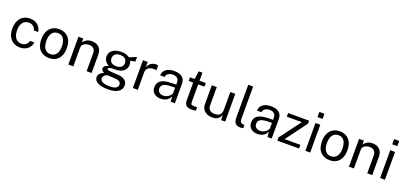

<svg xmlns="http://www.w3.org/2000/svg" viewBox="34 -1963 7081 3355"><g transform="rotate(20 3574.0 -286.0)"><path d="M284.5 -527Q367.5 -527 424.5 -479.8Q481.5 -432.5 492 -353.5H410Q403.5 -394 370.8 -423.2Q338 -452.5 285 -452.5Q218.5 -452.5 176.8 -404.5Q135 -356.5 135 -257.5Q135 -168 173.5 -114.2Q212 -60.5 286 -60.5Q339 -60.5 371.5 -90.5Q404 -120.5 411 -159.5H491.5Q481.5 -81.5 424 -35.8Q366.5 10 284.5 10Q214.5 10 160.8 -20.5Q107 -51 76.8 -110.5Q46.5 -170 46.5 -256.5Q46.5 -337 74.2 -398Q102 -459 155 -493Q208 -527 284.5 -527Z M823.5 10Q716 10 651.2 -58.5Q586.5 -127 586.5 -256.5Q586.5 -337.5 614 -398.5Q641.5 -459.5 694.5 -493.2Q747.5 -527 824 -527Q930.5 -527 994.8 -457Q1059 -387 1059 -256.5Q1059 -177.5 1032.2 -117.5Q1005.5 -57.5 953 -23.8Q900.5 10 823.5 10ZM824 -63Q893 -63 930.2 -115.2Q967.5 -167.5 967.5 -258.5Q967.5 -314 952.8 -358.2Q938 -402.5 906.2 -428.5Q874.5 -454.5 824 -454.5Q753.5 -454.5 716 -402.8Q678.5 -351 678.5 -258.5Q678.5 -204 693.2 -159.5Q708 -115 740 -89Q772 -63 824 -63Z M1182 0V-517H1271.5V-442Q1290.5 -474.5 1331 -499.5Q1371.5 -524.5 1433.5 -524.5Q1482.5 -524.5 1523.8 -505Q1565 -485.5 1589.8 -444.2Q1614.5 -403 1614.5 -338V0H1522V-329Q1522 -389.5 1490.2 -418.8Q1458.5 -448 1408 -448Q1373 -448 1342.5 -436.8Q1312 -425.5 1293 -402.8Q1274 -380 1274 -345.5V0Z M1977.5 171Q1856 171 1788 135.8Q1720 100.5 1720 35Q1720 7 1733 -12.8Q1746 -32.5 1764 -45.5Q1782 -58.5 1797.5 -66.2Q1813 -74 1818 -77.5Q1809 -82.5 1796.2 -90Q1783.5 -97.5 1774 -110Q1764.5 -122.5 1764.5 -142.5Q1764.5 -167 1787.5 -187.2Q1810.5 -207.5 1856 -218Q1810 -240.5 1784.8 -278.8Q1759.5 -317 1759.5 -361.5Q1759.5 -437 1819.2 -481Q1879 -525 1984.5 -525Q2035 -525 2069.2 -513.2Q2103.5 -501.5 2133 -480Q2144 -484.5 2170.2 -495.5Q2196.5 -506.5 2223.8 -517.8Q2251 -529 2265 -534.5L2264.5 -449L2174 -432Q2191 -397 2191 -361.5Q2191 -293 2137.5 -245.5Q2084 -198 1975.5 -198Q1969.5 -198 1960.2 -198.2Q1951 -198.5 1944.5 -199Q1891.5 -197.5 1871.8 -187Q1852 -176.5 1852 -164.5Q1852 -150 1874.2 -144.5Q1896.5 -139 1950.5 -135Q1970 -134 1998.8 -132.2Q2027.5 -130.5 2063 -128.5Q2144 -123.5 2188 -87Q2232 -50.5 2232 11.5Q2232 82 2169.2 126.5Q2106.5 171 1977.5 171ZM1978.5 -257.5Q2034 -257.5 2068.2 -283.5Q2102.5 -309.5 2102.5 -360.5Q2102.5 -412.5 2068.2 -440.2Q2034 -468 1978.5 -468Q1921.5 -468 1886.8 -440.2Q1852 -412.5 1852 -360.5Q1852 -311.5 1885 -284.5Q1918 -257.5 1978.5 -257.5ZM1994 111.5Q2065.5 111.5 2103.8 90Q2142 68.5 2142 25Q2142 -5.5 2118.5 -25.5Q2095 -45.5 2047.5 -48.5L1902.5 -58Q1883 -59 1862 -48.2Q1841 -37.5 1826.5 -18.5Q1812 0.5 1812 24.5Q1812 66 1856.2 88.8Q1900.5 111.5 1994 111.5Z M2381.5 0V-517H2469.5V-417.5Q2489 -473 2531.2 -500Q2573.5 -527 2622.5 -527Q2634 -527 2644.8 -525.5Q2655.5 -524 2662 -520.5V-431Q2654.5 -434.5 2642.8 -435.8Q2631 -437 2623 -437Q2561.5 -441 2517.5 -413.5Q2473.5 -386 2473.5 -321.5V0Z M2899.5 10Q2824 10 2776.5 -29.5Q2729 -69 2729 -140Q2729 -226 2788.8 -268Q2848.5 -310 2981.5 -313L3073.5 -315.5V-356Q3073.5 -403.5 3045 -431.2Q3016.5 -459 2957 -459Q2912.5 -458.5 2878.5 -437.8Q2844.5 -417 2835 -371H2753.5Q2757.5 -446.5 2812.5 -486.8Q2867.5 -527 2961.5 -527Q3062 -527 3112.5 -484.5Q3163 -442 3163 -361V0H3084L3077 -97Q3047 -36.5 3001 -13.2Q2955 10 2899.5 10ZM2927 -56.5Q2962 -56.5 2995.5 -73Q3029 -89.5 3051.2 -115.2Q3073.5 -141 3073.5 -170V-258.5L2997 -257Q2908 -255.5 2863.2 -230.8Q2818.5 -206 2818.5 -149Q2818.5 -105 2849 -80.8Q2879.5 -56.5 2927 -56.5Z M3549 -449.5H3432.5V-128Q3432.5 -86.5 3445.8 -77.2Q3459 -68 3495.5 -68H3552V-6Q3542 -2.5 3522.8 0Q3503.5 2.5 3475.5 2.5Q3395 2.5 3367.2 -30Q3339.5 -62.5 3339.5 -125V-449.5H3255.5V-517H3342L3364.5 -667.5H3432.5V-517.5H3549Z M3860 10Q3806 9.5 3761 -10.2Q3716 -30 3688.8 -69Q3661.5 -108 3661.5 -166V-517H3754V-175.5Q3754 -125 3785.2 -93.5Q3816.5 -62 3879.5 -62Q3936.5 -62 3971.2 -91.8Q4006 -121.5 4006 -180.5V-517H4098V0H4024.5L4015 -99Q4001 -40.5 3958 -15Q3915 10.5 3860 10Z M4387.5 6.5Q4331.5 6.5 4303.5 -13.2Q4275.5 -33 4266.2 -64.8Q4257 -96.5 4257 -133V-743H4348V-142Q4348 -102.5 4363.2 -83.2Q4378.5 -64 4406 -62L4434 -61.5V-1.5Q4409 6.5 4387.5 6.5Z M4700 10Q4624.5 10 4577 -29.5Q4529.5 -69 4529.5 -140Q4529.5 -226 4589.2 -268Q4649 -310 4782 -313L4874 -315.5V-356Q4874 -403.5 4845.5 -431.2Q4817 -459 4757.5 -459Q4713 -458.5 4679 -437.8Q4645 -417 4635.5 -371H4554Q4558 -446.5 4613 -486.8Q4668 -527 4762 -527Q4862.5 -527 4913 -484.5Q4963.5 -442 4963.5 -361V0H4884.5L4877.5 -97Q4847.5 -36.5 4801.5 -13.2Q4755.5 10 4700 10ZM4727.5 -56.5Q4762.5 -56.5 4796 -73Q4829.5 -89.5 4851.8 -115.2Q4874 -141 4874 -170V-258.5L4797.5 -257Q4708.5 -255.5 4663.8 -230.8Q4619 -206 4619 -149Q4619 -105 4649.5 -80.8Q4680 -56.5 4727.5 -56.5Z M5068 0V-57.5L5360 -449H5080.5V-517H5470V-459.5L5178.5 -68H5472.5V0Z M5681.5 -722.5V-626.5H5587V-722.5ZM5679 -517V0H5589.5V-517Z M6041.5 10Q5934 10 5869.2 -58.5Q5804.5 -127 5804.5 -256.5Q5804.5 -337.5 5832 -398.5Q5859.5 -459.5 5912.5 -493.2Q5965.5 -527 6042 -527Q6148.5 -527 6212.8 -457Q6277 -387 6277 -256.5Q6277 -177.5 6250.2 -117.5Q6223.5 -57.5 6171 -23.8Q6118.5 10 6041.5 10ZM6042 -63Q6111 -63 6148.2 -115.2Q6185.5 -167.5 6185.5 -258.5Q6185.5 -314 6170.8 -358.2Q6156 -402.5 6124.2 -428.5Q6092.5 -454.5 6042 -454.5Q5971.5 -454.5 5934 -402.8Q5896.5 -351 5896.5 -258.5Q5896.5 -204 5911.2 -159.5Q5926 -115 5958 -89Q5990 -63 6042 -63Z M6400 0V-517H6489.5V-442Q6508.5 -474.5 6549 -499.5Q6589.5 -524.5 6651.5 -524.5Q6700.5 -524.5 6741.8 -505Q6783 -485.5 6807.8 -444.2Q6832.5 -403 6832.5 -338V0H6740V-329Q6740 -389.5 6708.2 -418.8Q6676.5 -448 6626 -448Q6591 -448 6560.5 -436.8Q6530 -425.5 6511 -402.8Q6492 -380 6492 -345.5V0Z M7071.5 -722.5V-626.5H6977V-722.5ZM7069 -517V0H6979.5V-517Z"/></g></svg>

Font: Public Sans
Style: Regular
Weight: 400
Designer: The Public Sans project authors (U.S. Web Design System). Libre Franklin designed by Pablo Impallari and Rodrigo Fuenzal
Version: Version 1.008; ttfautohint (v1.8.1) -l 8 -r 50 -G 200 -x 14 